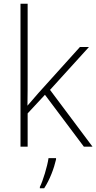

<svg xmlns="http://www.w3.org/2000/svg" viewBox="-20 -780 512 1021"><path d="M127 -381V-760H89V0H127V-177L219 -276L426 0H472L246 -302L453 -530H405L185 -286C164 -262 147 -242 126 -218C127 -274 127 -325 127 -381ZM278 68V61H238C232 104 208 183 192 214V221H215C245 175 267 116 278 68Z"/></svg>

Font: Noto Sans Lao ExtraLight
Style: Regular
Weight: 200
Designer: Monotype Design Team
Foundry: Monotype Imaging Inc.
Version: Version 2.003